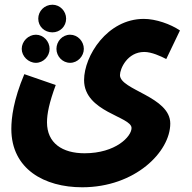

<svg xmlns="http://www.w3.org/2000/svg" viewBox="-20 -563 814 813"><path d="M202 -426C234 -426 260 -451 260 -484C260 -516 234 -543 202 -543C168 -543 142 -516 142 -484C142 -451 168 -426 202 -426ZM28 -17C28 153 168 230 328 230C552 230 701 80 701 -40C701 -154 488 -182 488 -245C488 -272 519 -343 591 -343C622 -343 661 -325 684 -313L742 -434C702 -461 640 -483 589 -483C434 -483 336 -326 336 -224C336 -88 537 -70 537 -21C537 15 470 86 338 86C244 86 179 43 179 -45C179 -81 188 -127 216 -203L83 -249C37 -140 28 -64 28 -17ZM132 -297C164 -297 190 -325 190 -356C190 -388 164 -416 132 -416C100 -416 72 -388 72 -356C72 -325 100 -297 132 -297ZM277 -297C309 -297 335 -325 335 -356C335 -388 309 -416 277 -416C244 -416 219 -388 219 -356C219 -325 244 -297 277 -297Z"/></svg>

Font: Noto Sans Arabic UI ExtraCondensed Extra
Style: Regular
Weight: 800
Width: 3
Designer: Nadine Chahine - Monotype Design Team
Foundry: Monotype Imaging Inc.
Version: Version 1.900